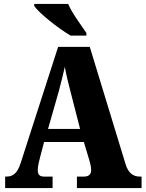

<svg xmlns="http://www.w3.org/2000/svg" viewBox="-20 -951 736 971"><path d="M337 -771H417V-784C392 -822 343 -886 325 -931H153V-921C176 -886 275 -807 337 -771ZM6 0H246V-58H203C178 -58 171 -70 171 -92C171 -111 179 -141 183 -157L203 -233H404L432 -140C435 -130 441 -108 441 -90C441 -65 423 -58 405 -58H369V0H696V-58H687C654 -58 629 -75 615 -121L434 -714H274L85 -128C67 -70 42 -58 12 -58H6ZM223 -299 278 -492C288 -529 298 -571 308 -613C315 -570 326 -529 336 -490L385 -299Z"/></svg>

Font: Noto Serif Devanagari Condensed Black
Style: Regular
Weight: 900
Width: 3
Designer: Universal Thirst, Indian Type Foundry and the Monotype Design Team
Foundry: Monotype Imaging Inc.
Version: Version 2.004